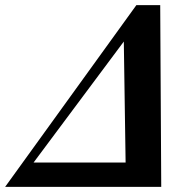

<svg xmlns="http://www.w3.org/2000/svg" viewBox="-66 -729 761 749"><path d="M563 0H-46L466 -709H559ZM424 -95 417 -567 65 -95Z"/></svg>

Font: DG Didot
Style: Bold Italic
Weight: 700
Designer: David Gatwood, Takis Katsoulidis, and George D. Matthiopoulos
Foundry: David Gatwood
Version: Version 1.0